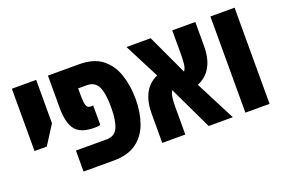

<svg xmlns="http://www.w3.org/2000/svg" viewBox="-84 -870 1672 1135"><g transform="rotate(-20 752.5 -302.5)"><path d="M47 -213V-605H200V-332L124 -213Z M278 0V-132H471Q523 -132 542 -175.5Q561 -219 561 -302Q561 -390 541 -431.5Q521 -473 470 -473H416V-438Q416 -381 423 -364Q430 -347 449 -347Q458 -347 465 -348V-225Q455 -223 449.5 -222Q444 -221 428 -221Q341 -221 307.5 -264.5Q274 -308 274 -401V-605H470Q561 -605 614 -563.5Q667 -522 690.5 -452Q714 -382 714 -297Q714 -213 689.5 -145.5Q665 -78 611 -39Q557 0 467 0Z M773 0V-183Q773 -258 799.5 -309.5Q826 -361 881 -385L768 -605H920L1038 -352Q1050 -367 1053 -394Q1056 -421 1056 -463V-605H1201V-454Q1201 -377 1173 -325.5Q1145 -274 1088 -251L1217 0H1065L935 -273Q925 -257 921.5 -233Q918 -209 918 -174V0Z M1296 0V-605H1448V0Z"/></g></svg>

Font: Noto Sans Hebrew ExtraCondensed ExtraBold
Style: Regular
Weight: 800
Width: 2
Designer: Monotype Design Team
Foundry: Monotype Imaging Inc.
Version: Version 2.004; ttfautohint (v1.8.4.7-5d5b)